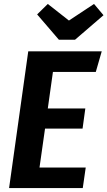

<svg xmlns="http://www.w3.org/2000/svg" viewBox="-20 -952 544 972"><path d="M465 -588H248L222 -403H412L398 -301H208L180 -104H414L399 0H26L123 -692H495ZM504 -875 360 -751H278L168 -879L222 -932L329 -848L456 -932Z"/></svg>

Font: Fira Sans Condensed SemiBold
Style: Italic
Weight: 600
Width: 3
Italic angle: -8°
Designer: bBox Type GmbH & Carrois Corporate GbR & Edenspiekermann AG
Foundry: bBox Type GmbH & Carrois Corporate GbR & Edenspiekermann AG
Version: Version 4.301